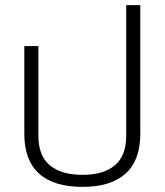

<svg xmlns="http://www.w3.org/2000/svg" viewBox="-20 -720 643 750"><path d="M302 10Q190 10 132.5 -42Q75 -94 75 -197V-540H130V-190Q130 -111 175 -74Q220 -37 302 -37Q384 -37 428.5 -74Q473 -111 473 -190V-700H528V-197Q528 -94 470.5 -42Q413 10 302 10Z"/></svg>

Font: Kanit ExtraLight
Style: Regular
Weight: 275
Designer: Katatrad Team
Foundry: CadsonDemak
Version: Version 2.000; ttfautohint (v1.8.3)